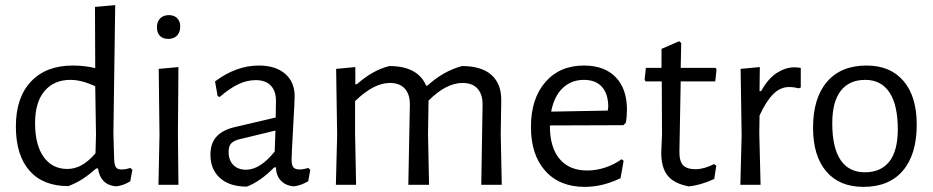

<svg xmlns="http://www.w3.org/2000/svg" viewBox="-20 -722 3645 750"><path d="M423 -201 426 -98Q427 -77 433 -68.5Q439 -60 455 -60Q471 -60 489 -66L497 -59L489 -14Q462 3 433 6Q402 3 384.5 -15Q367 -33 363 -64H356Q326 -38 302 -22.5Q278 -7 247 5Q148 5 95 -55.5Q42 -116 42 -228Q42 -341 101 -403.5Q160 -466 264 -466Q311 -466 352 -456L351 -695L430 -702ZM117 -241Q117 -156 150.5 -109Q184 -62 243 -62Q271 -62 297.5 -76Q324 -90 353 -123L355 -195L352 -385Q299 -410 255 -410Q191 -410 154 -366.5Q117 -323 117 -241Z M603 -194 600 -453 677 -460 675 -201 677 0H599ZM684 -618Q684 -596 671.5 -583Q659 -570 637 -570Q616 -570 604.5 -582Q593 -594 593 -616Q593 -637 605.5 -650Q618 -663 640 -663Q660 -663 672 -651Q684 -639 684 -618Z M1131 -346Q1131 -329 1125 -223Q1119 -117 1119 -99Q1119 -77 1126 -68.5Q1133 -60 1150 -60Q1165 -60 1184 -66L1192 -59L1184 -14Q1155 3 1127 6Q1096 3 1077.5 -16Q1059 -35 1058 -68H1051Q997 -13 944 7Q877 7 839.5 -26.5Q802 -60 802 -118Q802 -162 825.5 -188Q849 -214 895 -225L1057 -263L1058 -328Q1058 -367 1037.5 -388Q1017 -409 979 -409Q945 -409 911 -393Q877 -377 838 -343L830 -347L820 -404Q903 -466 991 -466Q1056 -466 1093.5 -434Q1131 -402 1131 -346ZM911 -177Q891 -171 882 -160.5Q873 -150 873 -129Q873 -96 891.5 -77.5Q910 -59 941 -59Q996 -59 1053 -130L1056 -212Z M1865 -311Q1866 -352 1846 -375Q1826 -398 1787 -398Q1723 -398 1654 -329L1652 -199L1656 0H1575L1581 -311Q1582 -352 1562 -375Q1542 -398 1503 -398Q1440 -398 1367 -327V-201L1371 0H1292L1297 -194L1293 -453L1368 -460V-393H1374Q1436 -448 1501 -464Q1557 -464 1593 -444.5Q1629 -425 1644 -388H1650Q1713 -445 1785 -464Q1861 -464 1900 -429Q1939 -394 1938 -329L1936 -199L1940 0H1860Z M2128 -232V-230Q2128 -146 2166 -101Q2204 -56 2274 -56Q2309 -56 2344 -67.5Q2379 -79 2408 -100L2416 -94L2404 -26Q2334 8 2264 8Q2166 8 2110 -54.5Q2054 -117 2054 -226Q2054 -336 2110 -401Q2166 -466 2261 -466Q2341 -466 2385 -420.5Q2429 -375 2429 -294Q2429 -267 2425 -243L2415 -233ZM2133 -286 2354 -290 2356 -304Q2356 -355 2331.5 -382.5Q2307 -410 2261 -410Q2211 -410 2177.5 -377.5Q2144 -345 2133 -286Z M2769 -81 2778 -75 2770 -23Q2716 2 2670 6Q2613 -5 2588 -36Q2563 -67 2563 -126L2566 -197L2565 -404H2502L2498 -410L2503 -457H2564V-531L2633 -561L2641 -554L2639 -457H2775L2779 -451L2774 -404H2639L2634 -133Q2633 -93 2648 -77Q2663 -61 2697 -61Q2730 -61 2769 -81Z M3108 -457V-380L3099 -377Q3082 -382 3062 -382Q3029 -382 3001.5 -355.5Q2974 -329 2947 -271L2946 -201L2951 0H2872L2877 -194L2873 -453L2948 -460L2947 -366H2953Q2981 -416 3015 -437.5Q3049 -459 3082 -459Q3094 -459 3108 -457Z M3561 -235Q3561 -119 3507 -55.5Q3453 8 3353 8Q3259 8 3207.5 -52.5Q3156 -113 3156 -223Q3156 -339 3210.5 -402.5Q3265 -466 3365 -466Q3458 -466 3509.5 -405.5Q3561 -345 3561 -235ZM3231 -241Q3231 -145 3263.5 -97Q3296 -49 3358 -49Q3421 -49 3454 -91Q3487 -133 3487 -217Q3487 -312 3454.5 -361Q3422 -410 3360 -410Q3297 -410 3264 -367Q3231 -324 3231 -241Z"/></svg>

Font: Alegreya Sans
Style: Regular
Weight: 400
Designer: Juan Pablo del Peral
Foundry: Huerta Tipografica
Version: Version 2.008; ttfautohint (v1.6)